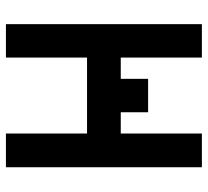

<svg xmlns="http://www.w3.org/2000/svg" viewBox="-46 -626 685 632"><g transform="rotate(90 296.0 -310.5)"><path d="M60 12V-633H170V-366H240V-456H350V-366H420V-633H531V12H420V-255H170V12Z"/></g></svg>

Font: Pixelify Sans Medium
Style: Regular
Weight: 500
Designer: Stefie Justprince
Foundry: Typecalism Foundryline
Version: Version 1.000;February 13, 2025;FontCreator 15.0.0.3015 64-b